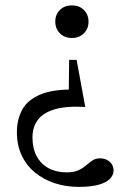

<svg xmlns="http://www.w3.org/2000/svg" viewBox="-20 -466 473 733"><path d="M280.5 247.5Q232 247.5 189.2 233.5Q146.5 219.5 113.8 192.8Q81 166 62.8 127.2Q44.5 88.5 44.5 39Q44.5 -10.5 65.2 -48Q86 -85.5 136 -106Q186 -126.5 273 -124L242 -70L244 -237.5H272.5L305.5 -57.5Q235.5 -62 190.8 -49.2Q146 -36.5 125 -9Q104 18.5 104 59Q104 100.5 120 130.2Q136 160 165.2 176Q194.5 192 234.5 192Q262 192 279.2 184Q296.5 176 308.8 165.2Q321 154.5 333 146.5Q345 138.5 362 138.5Q377 138.5 388.5 144.5Q400 150.5 406.8 161Q413.5 171.5 413.5 185Q413.5 203 399.2 217.2Q385 231.5 355.5 239.5Q326 247.5 280.5 247.5ZM254.5 -321Q226.5 -321 208.8 -338.8Q191 -356.5 191 -383.5Q191 -410.5 208.8 -428Q226.5 -445.5 254.5 -445.5Q282.5 -445.5 300.2 -428Q318 -410.5 318 -383.5Q318 -356.5 300.2 -338.8Q282.5 -321 254.5 -321Z"/></svg>

Font: Newsreader 16pt 16pt
Style: Regular
Weight: 400
Version: Version 1.003